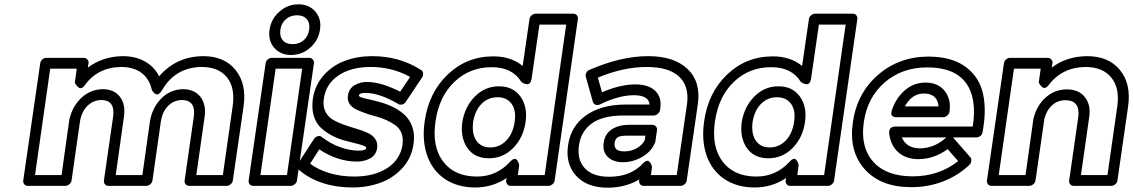

<svg xmlns="http://www.w3.org/2000/svg" viewBox="-20 -830 5211 883"><path d="M86.9 0 165 -539.1Q166.5 -549.8 175 -556.9Q183.6 -564 192.9 -564H365.2Q376 -564 382.3 -555.9Q388.7 -547.9 387.2 -539.1L383.8 -519Q452.1 -570.3 543.9 -571.8Q603 -571.8 646.2 -547.6Q689.5 -523.4 711.9 -479Q790 -570.3 914.1 -571.8Q1012.7 -571.8 1064 -507.3Q1115.2 -442.9 1100.1 -339.8L1050.8 0Q1049.3 10.7 1040.3 17.8Q1031.2 24.9 1022 24.9H850.1Q839.4 24.9 833.5 17.1Q827.6 9.3 829.1 0L871.1 -292Q882.3 -370.1 814.9 -370.1Q777.8 -368.7 751.7 -341.6Q725.6 -314.5 719.2 -267.1L681.2 0Q679.7 10.7 670.4 17.8Q661.1 24.9 651.9 24.9H479Q468.3 24.9 462.4 17.1Q456.5 9.3 458 0L500 -292Q511.2 -370.1 444.8 -370.1Q406.7 -368.7 380.1 -341.1Q353.5 -313.5 347.2 -267.1L309.1 0Q307.6 10.7 298.3 17.8Q289.1 24.9 279.8 24.9H107.9Q97.2 24.9 91.3 17.1Q85.4 9.3 86.9 0ZM141.1 -24.9H263.2L296.9 -267.1Q306.2 -330.6 348.4 -374.3Q390.6 -418 451.2 -419.9Q505.4 -419.9 532 -384.3Q558.6 -348.6 549.8 -292L512.2 -24.9H634.8L668.9 -267.1Q678.2 -331.1 719.2 -374.5Q760.3 -418 820.8 -419.9Q874.5 -419.9 901.9 -384.3Q929.2 -348.6 920.9 -292L882.8 -24.9H1004.9L1049.8 -339.8Q1062.5 -425.8 1024.2 -473.9Q985.8 -522 907.2 -522Q786.1 -520.5 725.1 -415Q717.8 -402.8 710.2 -398.4Q702.6 -394 697.3 -396.7Q691.9 -399.4 687.3 -403.8Q682.6 -408.2 680.7 -412.6L678.2 -417Q667.5 -466.8 631.3 -494.4Q595.2 -522 537.1 -522Q428.7 -520.5 369.1 -437Q362.3 -427.2 355 -425.3Q347.7 -423.3 342.5 -427Q337.4 -430.7 333 -435.8Q328.6 -440.9 326.2 -445.3L324.2 -450.2L333 -514.2H210.9Z M1123.5 0 1201.7 -539.1Q1203.1 -549.8 1211.7 -556.9Q1220.2 -564 1229.5 -564H1401.9Q1412.6 -564 1418.9 -555.9Q1425.3 -547.9 1423.8 -539.1L1345.7 0Q1344.2 10.7 1335 17.8Q1325.7 24.9 1316.4 24.9H1144.5Q1133.8 24.9 1127.9 17.1Q1122.1 9.3 1123.5 0ZM1177.7 -24.9H1299.8L1369.6 -514.2H1247.6ZM1219.7 -693.8Q1227.1 -743.2 1265.1 -776.6Q1303.2 -810.1 1352.5 -810.1Q1401.9 -810.1 1430.4 -776.6Q1459 -743.2 1451.7 -693.8Q1444.3 -643.6 1406.2 -610.4Q1368.2 -577.1 1318.8 -577.1Q1269.5 -577.1 1241 -610.4Q1212.4 -643.6 1219.7 -693.8ZM1269.5 -693.8Q1265.1 -663.1 1280.3 -645Q1295.4 -627 1325.7 -627Q1356 -627 1376.7 -645Q1397.5 -663.1 1401.9 -693.8Q1406.2 -724.1 1390.9 -741.9Q1375.5 -759.8 1345.7 -759.8Q1315.4 -759.8 1294.7 -741.7Q1273.9 -723.6 1269.5 -693.8Z M1352.1 -80.1 1423.3 -189.9Q1426.8 -195.3 1431.9 -199.2Q1437 -203.1 1445.1 -204.6Q1453.1 -206.1 1460.9 -199.2Q1499.5 -169.4 1543.9 -153.3Q1588.4 -137.2 1629.4 -137.2Q1644 -137.2 1652.6 -139.9Q1661.1 -142.6 1662.6 -144.8Q1664.1 -147 1664.1 -148.9Q1665 -155.3 1650.4 -160.6Q1635.7 -166 1611.8 -171.6Q1587.9 -177.2 1559.3 -185.3Q1530.8 -193.4 1503.4 -208.3Q1476.1 -223.1 1454.3 -243.9Q1432.6 -264.6 1422.6 -298.8Q1412.6 -333 1418.9 -376Q1428.2 -438.5 1468.8 -483.9Q1509.3 -529.3 1566.7 -550.5Q1624 -571.8 1691.4 -571.8Q1817.4 -571.8 1917 -507.8Q1924.8 -502.9 1925.8 -492.7Q1926.8 -482.4 1921.4 -474.1L1846.2 -361.8Q1840.3 -352.5 1829.8 -349.6Q1819.3 -346.7 1811 -352.1Q1724.6 -402.8 1660.2 -402.8Q1633.3 -402.8 1630.4 -391.1Q1629.9 -387.2 1637.5 -383.8Q1645 -380.4 1658.2 -377.4Q1671.4 -374.5 1689 -370.4Q1706.5 -366.2 1726.3 -360.8Q1746.1 -355.5 1766.6 -347.2Q1787.1 -338.9 1805.9 -327.9Q1824.7 -316.9 1840.6 -301.8Q1856.4 -286.6 1867.2 -267.1Q1877.9 -247.6 1882.1 -221.9Q1886.2 -196.3 1881.3 -165Q1872.1 -102.5 1830.3 -56.9Q1788.6 -11.2 1729.2 10.5Q1669.9 32.2 1600.1 32.2Q1527.3 32.2 1464.1 11.7Q1400.9 -8.8 1355 -48.8Q1348.6 -54.7 1347.9 -64.2Q1347.2 -73.7 1352.1 -80.1ZM1406.2 -77.1Q1444.3 -48.8 1496.8 -33.4Q1549.3 -18.1 1608.4 -18.1Q1701.7 -18.1 1761.5 -57.4Q1821.3 -96.7 1831.1 -165Q1835.4 -194.3 1826.7 -217Q1817.9 -239.7 1799.8 -252.9Q1781.7 -266.1 1758.1 -277.1Q1734.4 -288.1 1708.5 -294.7Q1682.6 -301.3 1658.4 -310.1Q1634.3 -318.8 1615.5 -328.1Q1596.7 -337.4 1586.9 -353.5Q1577.1 -369.6 1580.1 -391.1Q1585 -422.9 1610.6 -438Q1636.2 -453.1 1667 -453.1Q1732.9 -453.1 1820.3 -408.2L1866.2 -476.1Q1783.7 -522 1684.1 -522Q1594.7 -522 1536.9 -483.2Q1479 -444.3 1469.2 -376Q1464.4 -342.3 1476.1 -317.9Q1487.8 -293.5 1510.3 -280Q1532.7 -266.6 1561 -256.6Q1589.4 -246.6 1617.7 -238.3Q1646 -230 1669.2 -219.7Q1692.4 -209.5 1705.1 -191.9Q1717.8 -174.3 1714.4 -148.9Q1709.5 -116.2 1682.1 -101.6Q1654.8 -86.9 1622.1 -86.9Q1532.7 -86.9 1448.2 -143.1Z M1933.1 -272Q1951.7 -404.3 2039.1 -487.5Q2126.5 -570.8 2249 -570.8Q2329.6 -570.8 2383.8 -526.9L2415 -742.2Q2416.5 -752.9 2425.5 -760Q2434.6 -767.1 2443.8 -767.1H2616.7Q2627.4 -767.1 2633.3 -759.3Q2639.2 -751.5 2637.7 -742.2L2530.8 0Q2529.3 10.7 2520.3 17.8Q2511.2 24.9 2502 24.9H2329.1Q2318.4 24.9 2312.5 17.1Q2306.6 9.3 2308.1 0L2310.1 -11.2Q2244.6 32.2 2166 32.2Q2084 32.2 2026.4 -6.6Q1968.8 -45.4 1944.6 -114.5Q1920.4 -183.6 1933.1 -272ZM1982.9 -272Q1965.8 -155.8 2018.1 -86.9Q2070.3 -18.1 2173.8 -18.1Q2263.7 -18.1 2325.7 -85.9Q2335 -96.2 2342.8 -98.6Q2350.6 -101.1 2355 -96.7Q2359.4 -92.3 2362.3 -86.7Q2365.2 -81.1 2366.7 -76.2L2367.7 -70.8L2361.8 -24.9H2484.9L2584 -716.8H2460.9L2424.8 -467.8Q2422.9 -455.1 2417.2 -448.7Q2411.6 -442.4 2405.3 -442.6Q2398.9 -442.9 2392.6 -445.1Q2386.2 -447.3 2382.3 -450.2L2377.9 -453.1Q2336.4 -521 2241.7 -521Q2140.6 -521 2070.1 -453.9Q1999.5 -386.7 1982.9 -272ZM2106 -268.1Q2117.7 -339.4 2164.1 -386.2Q2210.4 -433.1 2274.9 -433.1Q2339.8 -433.1 2373.5 -386Q2407.2 -338.9 2397 -268.1Q2386.7 -196.8 2340.1 -149.4Q2293.5 -102.1 2228 -102.1Q2162.6 -102.1 2129.6 -149.4Q2096.7 -196.8 2106 -268.1ZM2155.8 -268.1Q2149.4 -213.4 2171.1 -182.6Q2192.9 -151.9 2234.9 -151.9Q2276.9 -151.9 2307.6 -182.9Q2338.4 -213.9 2346.7 -268.1Q2355 -321.8 2333 -352.3Q2311 -382.8 2268.1 -382.8Q2225.1 -382.8 2194.8 -352.5Q2164.6 -322.3 2155.8 -268.1Z M2592.3 -161.1Q2605 -249.5 2674.3 -298.8Q2743.7 -348.1 2851.6 -349.1H2967.3Q2963.9 -392.1 2894.5 -392.1Q2827.1 -392.1 2739.3 -350.1Q2730.5 -345.2 2720 -348.1Q2709.5 -351.1 2706.5 -361.8L2674.3 -476.1Q2671.4 -485.4 2676.5 -495.4Q2681.6 -505.4 2691.4 -508.8Q2835.9 -571.8 2960.4 -571.8Q3079.6 -571.8 3141.6 -513.2Q3203.6 -454.6 3189.5 -352.1L3138.2 0Q3136.7 10.7 3127.7 17.8Q3118.7 24.9 3109.4 24.9H2940.4Q2929.7 24.9 2923.8 17.1Q2918 9.3 2919.4 0L2920.4 -4.9Q2856 33.2 2774.4 33.2Q2680.2 33.2 2630.1 -21.2Q2580.1 -75.7 2592.3 -161.1ZM2781.2 -17.1Q2879.9 -17.1 2935.5 -77.1Q2944.8 -87.4 2952.6 -89.8Q2960.4 -92.3 2965.1 -87.9Q2969.7 -83.5 2972.9 -77.9Q2976.1 -72.3 2977.1 -67.4L2978.5 -62L2973.6 -24.9H3092.3L3139.6 -352.1Q3150.4 -433.1 3103.3 -477.5Q3056.2 -522 2953.6 -522Q2847.7 -522 2729.5 -473.1L2748.5 -405.8Q2834 -441.9 2902.3 -441.9Q2961.9 -441.9 2992.9 -412.6Q3023.9 -383.3 3016.6 -332L3015.6 -324.2Q3014.2 -314.9 3005.6 -306.9Q2997.1 -298.8 2986.3 -298.8H2844.2Q2752 -298.3 2701.9 -262.5Q2651.9 -226.6 2642.6 -161.1Q2633.3 -95.7 2669.4 -56.4Q2705.6 -17.1 2781.2 -17.1ZM2756.3 -172.9Q2761.7 -214.4 2793.5 -235.1Q2825.2 -255.9 2871.6 -255.9H2980.5Q2989.7 -255.9 2996.3 -248.8Q3002.9 -241.7 3001.5 -231L2994.6 -183.1Q2994.6 -178.7 2993.7 -176.8Q2977.1 -134.3 2934.6 -109.1Q2892.1 -84 2844.2 -84Q2800.3 -84 2775.4 -108.2Q2750.5 -132.3 2756.3 -172.9ZM2806.6 -172.9Q2804.2 -154.3 2814.2 -144Q2824.2 -133.8 2851.6 -133.8Q2883.8 -133.8 2909.4 -148.9Q2935.1 -164.1 2945.3 -186L2948.2 -206.1H2864.3Q2832 -206.1 2820.6 -198.5Q2809.1 -190.9 2806.6 -172.9Z M3218.3 -272Q3236.8 -404.3 3324.2 -487.5Q3411.6 -570.8 3534.2 -570.8Q3614.7 -570.8 3668.9 -526.9L3700.2 -742.2Q3701.7 -752.9 3710.7 -760Q3719.7 -767.1 3729 -767.1H3901.9Q3912.6 -767.1 3918.5 -759.3Q3924.3 -751.5 3922.9 -742.2L3815.9 0Q3814.5 10.7 3805.4 17.8Q3796.4 24.9 3787.1 24.9H3614.3Q3603.5 24.9 3597.7 17.1Q3591.8 9.3 3593.3 0L3595.2 -11.2Q3529.8 32.2 3451.2 32.2Q3369.1 32.2 3311.5 -6.6Q3253.9 -45.4 3229.7 -114.5Q3205.6 -183.6 3218.3 -272ZM3268.1 -272Q3251 -155.8 3303.2 -86.9Q3355.5 -18.1 3459 -18.1Q3548.8 -18.1 3610.8 -85.9Q3620.1 -96.2 3627.9 -98.6Q3635.7 -101.1 3640.1 -96.7Q3644.5 -92.3 3647.5 -86.7Q3650.4 -81.1 3651.9 -76.2L3652.8 -70.8L3647 -24.9H3770L3869.1 -716.8H3746.1L3710 -467.8Q3708 -455.1 3702.4 -448.7Q3696.8 -442.4 3690.4 -442.6Q3684.1 -442.9 3677.7 -445.1Q3671.4 -447.3 3667.5 -450.2L3663.1 -453.1Q3621.6 -521 3526.9 -521Q3425.8 -521 3355.2 -453.9Q3284.7 -386.7 3268.1 -272ZM3391.1 -268.1Q3402.8 -339.4 3449.2 -386.2Q3495.6 -433.1 3560.1 -433.1Q3625 -433.1 3658.7 -386Q3692.4 -338.9 3682.1 -268.1Q3671.9 -196.8 3625.2 -149.4Q3578.6 -102.1 3513.2 -102.1Q3447.8 -102.1 3414.8 -149.4Q3381.8 -196.8 3391.1 -268.1ZM3440.9 -268.1Q3434.6 -213.4 3456.3 -182.6Q3478 -151.9 3520 -151.9Q3562 -151.9 3592.8 -182.9Q3623.5 -213.9 3631.8 -268.1Q3640.1 -321.8 3618.2 -352.3Q3596.2 -382.8 3553.2 -382.8Q3510.3 -382.8 3480 -352.5Q3449.7 -322.3 3440.9 -268.1Z M3902.3 -268.1Q3921.9 -402.8 4018.8 -486.3Q4115.7 -569.8 4251.5 -569.8Q4255.9 -569.8 4264.6 -569.3Q4273.4 -568.8 4277.3 -568.8Q4369.6 -563.5 4427.2 -517.8Q4484.9 -472.2 4501.2 -397Q4517.6 -321.8 4498.5 -221.2Q4496.6 -210.9 4488.5 -204.6Q4480.5 -198.2 4470.7 -198.2H4362.8L4364.7 -195.8L4442.4 -106.9Q4448.2 -100.1 4447 -89.6Q4445.8 -79.1 4438.5 -71.8Q4385.7 -22 4317.1 4.4Q4248.5 30.8 4170.4 30.8Q4030.3 30.8 3956.5 -52Q3882.8 -134.8 3902.3 -268.1ZM3952.6 -268.1Q3936 -153.8 3995.8 -86.4Q4055.7 -19 4177.7 -19Q4297.4 -19 4386.7 -88.9L4338.4 -144Q4274.4 -98.1 4203.6 -98.1Q4147 -98.1 4111.3 -129.6Q4075.7 -161.1 4069.3 -216.8Q4068.4 -226.1 4070.8 -232.4Q4073.2 -238.8 4076.9 -241.7Q4080.6 -244.6 4086.2 -246.3Q4091.8 -248 4093.8 -248Q4095.7 -248 4098.6 -248H4453.6Q4474.1 -378.9 4421.6 -449.5Q4369.1 -520 4244.6 -520Q4128.9 -520 4049.1 -451.4Q3969.2 -382.8 3952.6 -268.1ZM4080.6 -319.8Q4098.6 -377 4140.1 -413.6Q4181.6 -450.2 4236.3 -450.2Q4293.5 -450.2 4324.2 -412.4Q4355 -374.5 4346.7 -315.9Q4345.2 -306.6 4336.7 -298.8Q4328.1 -291 4317.4 -291H4101.6Q4089.4 -291 4083.7 -296.9Q4078.1 -302.7 4079.1 -309.3Q4080.1 -315.9 4080.6 -319.8ZM4127.4 -198.2Q4148.9 -147.9 4210.4 -147.9Q4275.9 -147.9 4329.6 -195.8L4331.5 -198.2ZM4141.6 -340.8H4296.4Q4293.9 -369.6 4277.1 -384.8Q4260.3 -399.9 4229.5 -399.9Q4173.3 -399.9 4141.6 -340.8Z M4519 0 4597.2 -539.1Q4598.6 -549.8 4607.2 -556.9Q4615.7 -564 4625 -564H4798.3Q4809.1 -564 4815.4 -555.9Q4821.8 -547.9 4820.3 -539.1L4816.9 -519Q4883.3 -570.3 4979 -571.8Q5078.6 -571.8 5130.9 -507.6Q5183.1 -443.4 5168 -339.8L5119.1 0Q5117.7 10.7 5108.6 17.8Q5099.6 24.9 5090.3 24.9H4918Q4907.2 24.9 4901.4 17.1Q4895.5 9.3 4897 0L4939 -292Q4943.8 -330.6 4928.7 -349.9Q4913.6 -369.1 4880.4 -369.1Q4844.7 -369.1 4819.3 -346.7Q4793.9 -324.2 4783.2 -284.2L4742.2 0Q4740.7 10.7 4731.4 17.8Q4722.2 24.9 4712.9 24.9H4540Q4529.3 24.9 4523.4 17.1Q4517.6 9.3 4519 0ZM4573.2 -24.9H4696.3L4732.9 -285.2Q4732.9 -285.6 4733.4 -286.6Q4733.9 -287.6 4733.9 -288.1Q4748.5 -345.2 4789.6 -382.1Q4830.6 -418.9 4887.2 -418.9Q4940.9 -418.9 4969.2 -383.3Q4997.6 -347.7 4989.3 -292L4951.2 -24.9H5073.2L5118.2 -339.8Q5130.4 -424.8 5090.8 -473.4Q5051.3 -522 4972.2 -522Q4863.8 -520.5 4802.2 -438Q4794.9 -428.2 4787.6 -426.3Q4780.3 -424.3 4775.1 -428Q4770 -431.6 4765.9 -436.8Q4761.7 -441.9 4759.3 -446.3L4757.3 -451.2L4766.1 -514.2H4643.1Z"/></svg>

Font: Trueno Bold Outline
Style: Italic
Weight: 700
Width: 6
Designer: Julieta Ulanovsky
Foundry: Julieta Ulanovsky
Version: Version 3.001b | FøM Fix